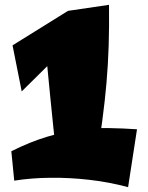

<svg xmlns="http://www.w3.org/2000/svg" viewBox="-20 -737 615 796"><path d="M222 -2Q222 -4 219.5 -32Q217 -60 212 -106.5Q207 -153 201 -210.5Q195 -268 189 -329Q183 -390 177.5 -447Q172 -504 168 -549L262 -692L432 -717Q433 -624 430.5 -546.5Q428 -469 421.5 -393.5Q415 -318 403.5 -232.5Q392 -147 376 -38ZM511 39Q434 18 350.5 8.5Q267 -1 187 0Q107 1 39 12L27 -110Q105 -149 175 -170Q245 -191 309 -199Q373 -207 432 -206Q491 -205 548 -201ZM70 -358 32 -549 262 -692 347 -632Z"/></svg>

Font: Marhey Light
Style: Bold
Weight: 700
Version: Version 1.000